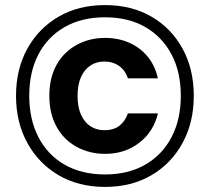

<svg xmlns="http://www.w3.org/2000/svg" viewBox="-20 -729 825 755"><path d="M393 6Q289 6 210.5 -40Q132 -86 87.5 -167Q43 -248 43 -352Q43 -457 87.5 -537.5Q132 -618 210.5 -663.5Q289 -709 393 -709Q497 -709 575.5 -663.5Q654 -618 698 -537.5Q742 -457 742 -352Q742 -248 698 -167Q654 -86 575.5 -40Q497 6 393 6ZM393 -124Q332 -124 281.5 -151.5Q231 -179 202.5 -230.5Q174 -282 174 -352Q174 -423 202.5 -474Q231 -525 281.5 -552.5Q332 -580 393 -580Q471 -580 527.5 -538Q584 -496 601 -421H483Q473 -452 448.5 -469.5Q424 -487 390 -487Q360 -487 336.5 -472Q313 -457 299 -427Q285 -397 285 -352Q285 -307 299 -277Q313 -247 336.5 -232Q360 -217 390 -217Q427 -217 449.5 -234.5Q472 -252 483 -283H601Q584 -211 527.5 -167.5Q471 -124 393 -124ZM393 -43Q485 -43 552 -82Q619 -121 655 -190.5Q691 -260 691 -352Q691 -446 654.5 -515Q618 -584 551.5 -622.5Q485 -661 393 -661Q301 -661 234 -622.5Q167 -584 131 -515Q95 -446 95 -352Q95 -260 131 -190Q167 -120 234 -81.5Q301 -43 393 -43Z"/></svg>

Font: DM Sans 12pt
Style: Bold
Weight: 700
Version: Version 4.004;gftools[0.9.30]